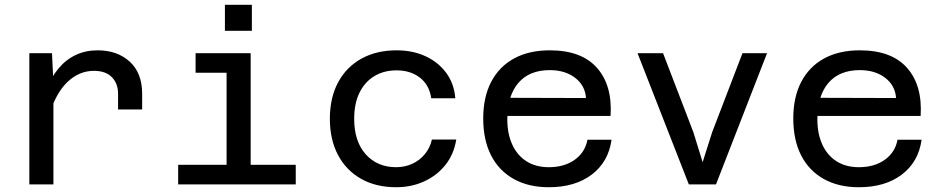

<svg xmlns="http://www.w3.org/2000/svg" viewBox="-20 -773 3940 805"><path d="M475 -314V-380Q475 -423 449 -449.5Q423 -476 374 -476Q312 -476 263 -429.5Q214 -383 185 -288L171 -390Q193 -447 224.5 -485Q256 -523 297.5 -542.5Q339 -562 389 -562Q472 -562 524 -514.5Q576 -467 576 -380V-314ZM103 0V-550H198L204 -425V0Z M930 0V-550H1031V0ZM727 0V-82H1220V0ZM800 -468V-550H980V-468ZM923 -644V-753H1036V-644Z M1641 12Q1556 12 1493.5 -23.5Q1431 -59 1397 -123.5Q1363 -188 1363 -275Q1363 -364 1398 -428.5Q1433 -493 1496 -527.5Q1559 -562 1643 -562Q1710 -562 1763.5 -537.5Q1817 -513 1850.5 -468Q1884 -423 1889 -361H1788Q1780 -417 1740.5 -447.5Q1701 -478 1643 -478Q1589 -478 1549 -453.5Q1509 -429 1487 -384Q1465 -339 1465 -275Q1465 -180 1513.5 -126Q1562 -72 1641 -72Q1677 -72 1708 -86Q1739 -100 1761 -126.5Q1783 -153 1791 -188H1893Q1883 -126 1847.5 -81.5Q1812 -37 1758.5 -12.5Q1705 12 1641 12Z M2281 12Q2196 12 2134 -22.5Q2072 -57 2039 -121.5Q2006 -186 2006 -276Q2006 -366 2039.5 -430Q2073 -494 2135.5 -528Q2198 -562 2285 -562Q2418 -562 2483 -488.5Q2548 -415 2540 -287H2086L2087 -363L2437 -362Q2433 -415 2391 -447Q2349 -479 2285 -479Q2199 -479 2153 -425Q2107 -371 2107 -272Q2107 -213 2127.5 -167.5Q2148 -122 2187 -97Q2226 -72 2281 -72Q2346 -72 2389.5 -103Q2433 -134 2443 -187H2544Q2531 -94 2461 -41Q2391 12 2281 12Z M2868 0 2653 -550H2760L2887 -219L2926 -93L2966 -219L3093 -550H3196L2982 0Z M3581 12Q3496 12 3434 -22.5Q3372 -57 3339 -121.5Q3306 -186 3306 -276Q3306 -366 3339.5 -430Q3373 -494 3435.5 -528Q3498 -562 3585 -562Q3718 -562 3783 -488.5Q3848 -415 3840 -287H3386L3387 -363L3737 -362Q3733 -415 3691 -447Q3649 -479 3585 -479Q3499 -479 3453 -425Q3407 -371 3407 -272Q3407 -213 3427.5 -167.5Q3448 -122 3487 -97Q3526 -72 3581 -72Q3646 -72 3689.5 -103Q3733 -134 3743 -187H3844Q3831 -94 3761 -41Q3691 12 3581 12Z"/></svg>

Font: Azeret Mono Thin
Style: Regular
Weight: 400
Version: Version 1.002